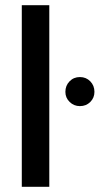

<svg xmlns="http://www.w3.org/2000/svg" viewBox="-20 -720 390 740"><path d="M64 0V-700H170V0ZM288 -311Q265 -311 248.5 -327Q232 -343 232 -366Q232 -390 248 -406.5Q264 -423 288 -423Q312 -423 328 -406.5Q344 -390 344 -366Q344 -343 328 -327Q312 -311 288 -311Z"/></svg>

Font: Rethink Sans Medium
Style: Regular
Weight: 500
Designer: The Rethink Sans project authors (Hans Thiessen). DM Sans designed by Colophon Foundry.
Foundry: Rethink Communications LLC
Version: Version 1.001